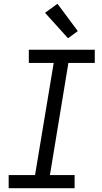

<svg xmlns="http://www.w3.org/2000/svg" viewBox="-20 -999 540 1019"><path d="M26 0V-70H166L265 -665H133V-735H483V-665H343L245 -70H376V0ZM341 -796 219 -931 285 -979 393 -834Z"/></svg>

Font: Iosevka Curly Slab Oblique
Style: Regular
Weight: 400
Italic angle: -9°
Monospace: yes
Designer: Belleve Invis
Foundry: Belleve Invis
Version: Version 11.1.0; ttfautohint (v1.8.3)